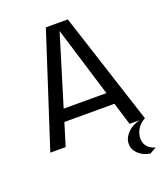

<svg xmlns="http://www.w3.org/2000/svg" viewBox="-161 -810 977 1127"><g transform="rotate(-20 327.5 -247.0)"><path d="M177 -216H475L509 -141H143ZM259 -700H342L128 0H32ZM313 -700H396L623 0H527ZM582 206Q537 198 509.5 171.5Q482 145 482 110Q482 72 514.5 40Q547 8 602 -3L623 0Q592 16 574.5 44Q557 72 557 103Q557 133 574 153.5Q591 174 624 183Z"/></g></svg>

Font: Moderustic
Style: Regular
Weight: 400
Designer: Tural Alisoy
Foundry: TAFT Foundry
Version: Version 2.120